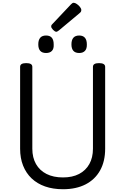

<svg xmlns="http://www.w3.org/2000/svg" viewBox="-20 -1345 903 1384"><path d="M434 19Q362 19 305 -1Q248 -21 208 -59Q168 -97 146.5 -151Q125 -205 125 -273V-863Q125 -877 136 -883.5Q147 -890 169 -890Q191 -890 202 -883.5Q213 -877 213 -863V-273Q213 -209 239.5 -162.5Q266 -116 315.5 -91Q365 -66 434 -66Q502 -66 550 -91Q598 -116 624 -162.5Q650 -209 650 -273V-863Q650 -877 661 -883.5Q672 -890 694 -890Q738 -890 738 -863V-273Q738 -182 701.5 -116.5Q665 -51 597 -16Q529 19 434 19ZM312 -963Q284 -963 270 -978.5Q256 -994 256 -1025Q256 -1057 270 -1073Q284 -1089 312 -1089Q340 -1089 353.5 -1073Q367 -1057 367 -1025Q369 -994 354.5 -978.5Q340 -963 312 -963ZM551 -963Q523 -963 509 -978.5Q495 -994 495 -1025Q495 -1057 509 -1073Q523 -1089 551 -1089Q578 -1089 592 -1073Q606 -1057 606 -1025Q607 -994 592.5 -978.5Q578 -963 551 -963ZM386 -1116Q376 -1116 362.5 -1130Q349 -1144 349 -1154Q349 -1158 350 -1161.5Q351 -1165 357 -1171L492 -1314Q497 -1319 501.5 -1322Q506 -1325 511 -1325Q521 -1325 534 -1316Q547 -1307 556.5 -1295Q566 -1283 566 -1273Q566 -1266 563.5 -1261Q561 -1256 551 -1248L405 -1126Q399 -1122 394.5 -1119Q390 -1116 386 -1116Z"/></svg>

Font: Playwrite AT
Style: Regular
Weight: 400
Designer: Veronika Burian, José Scaglione
Foundry: TypeTogether
Version: Version 1.002